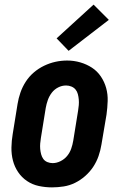

<svg xmlns="http://www.w3.org/2000/svg" viewBox="-20 -803 540 831"><path d="M205 8Q176 8 148 2Q120 -4 97 -19.5Q74 -35 58.5 -58Q43 -81 36 -108Q29 -135 29.5 -164.5Q30 -194 35 -223L56 -353Q60 -378 68.5 -402.5Q77 -427 91.5 -449.5Q106 -472 126.5 -489.5Q147 -507 171 -518.5Q195 -530 220 -535.5Q245 -541 271 -541Q300 -541 327.5 -533Q355 -525 378 -510Q401 -495 416.5 -472Q432 -449 439.5 -422Q447 -395 446 -365.5Q445 -336 441 -307L419 -177Q415 -152 406.5 -127.5Q398 -103 383.5 -81Q369 -59 348.5 -41Q328 -23 304.5 -11.5Q281 0 255.5 4Q230 8 205 8ZM208 -97Q225 -97 242 -105.5Q259 -114 270.5 -128Q282 -142 288 -159Q294 -176 297 -194L318 -324Q320 -336 321 -348Q322 -360 321 -372Q320 -384 317 -395.5Q314 -407 307 -415.5Q300 -424 289 -428.5Q278 -433 266 -433Q248 -433 231.5 -424.5Q215 -416 204 -401.5Q193 -387 187 -370Q181 -353 178 -336L157 -206Q155 -194 154 -182Q153 -170 154 -158.5Q155 -147 158 -135.5Q161 -124 167.5 -115Q174 -106 185 -101.5Q196 -97 208 -97ZM277 -583 225 -637 385 -783 451 -717Z"/></svg>

Font: Iosevka Curly Slab XBdObl
Style: Regular
Weight: 800
Italic angle: -9°
Monospace: yes
Designer: Belleve Invis
Foundry: Belleve Invis
Version: Version 11.1.0; ttfautohint (v1.8.3)